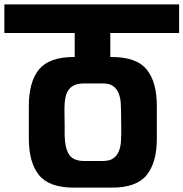

<svg xmlns="http://www.w3.org/2000/svg" viewBox="-56 -861 840 879"><path d="M329 -479Q303 -479 285.5 -471.5Q268 -464 257.5 -449Q247 -434 243 -412Q239 -390 239 -362Q239 -342 239.5 -321.5Q240 -301 240 -281Q240 -261 240 -240Q241 -185 259.5 -154.5Q278 -124 330 -124Q352 -124 372.5 -124Q393 -124 415 -124Q447 -124 464 -137Q481 -150 488.5 -170Q496 -190 497.5 -210Q499 -230 499 -245Q499 -264 499 -282.5Q499 -301 498.5 -320Q498 -339 498 -358Q498 -373 496.5 -393Q495 -413 487.5 -433Q480 -453 463 -466Q446 -479 415 -479ZM76 -227Q76 -264 76 -301.5Q76 -339 76 -376Q76 -486 122.5 -543Q169 -600 282 -600H286Q286 -614 286 -632.5Q286 -651 286 -669Q286 -687 286 -698.5Q286 -710 286 -710Q260 -710 216.5 -710Q173 -710 125 -710Q77 -710 33.5 -710Q-10 -710 -36 -710Q-36 -740 -36 -758.5Q-36 -777 -36 -789.5Q-36 -802 -36 -813.5Q-36 -825 -36 -841Q52 -841 154.5 -841Q257 -841 364 -841Q471 -841 573.5 -841Q676 -841 764 -841Q764 -825 764 -813.5Q764 -802 764 -789.5Q764 -777 764 -758.5Q764 -740 764 -710Q681 -710 606.5 -710Q532 -710 449 -710V-600H456Q569 -600 615.5 -543Q662 -486 662 -376Q662 -339 662 -301.5Q662 -264 662 -227Q662 -117 615.5 -59.5Q569 -2 456 -2Q427 -2 398 -2Q369 -2 340 -2Q311 -2 282 -2Q169 -2 122.5 -59.5Q76 -117 76 -227Z"/></svg>

Font: Matangi Black
Style: Regular
Weight: 900
Designer: Prashant Pant
Foundry: The Graphic Ant
Version: Version 3.002